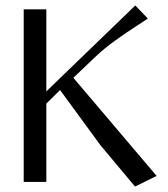

<svg xmlns="http://www.w3.org/2000/svg" viewBox="-20 -667 615 704"><path d="M66.9 -632.8H149.9V-332L476.1 -647L522 -599.1Q514.2 -593.3 478.8 -570.6Q443.4 -547.9 402.3 -518.3Q361.3 -488.8 330.1 -459L249 -381.8L554.2 -22L475.1 17.1L348.1 -134.8L200.2 -336.9L149.9 -287.1V0H66.9Z"/></svg>

Font: Resagokr
Style: Regular
Weight: 500
Designer: gluk
Foundry: gluk
Version: Version 0.95